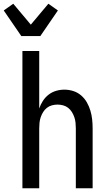

<svg xmlns="http://www.w3.org/2000/svg" viewBox="-58 -1008 578 1028"><path d="M62 0V-735H152V-427Q159 -448 171.5 -467.5Q184 -487 202 -501Q220 -515 242 -521.5Q264 -528 287 -528Q311 -528 334.5 -520.5Q358 -513 376.5 -497Q395 -481 407 -460Q419 -439 426 -415.5Q433 -392 435.5 -368Q438 -344 438 -320V0H348V-320Q348 -335 346.5 -350.5Q345 -366 340 -380.5Q335 -395 327 -408Q319 -421 307 -430.5Q295 -440 280 -444Q265 -448 250 -448Q235 -448 220 -444Q205 -440 193 -430.5Q181 -421 173 -408Q165 -395 160 -380.5Q155 -366 153.5 -350.5Q152 -335 152 -320V0ZM56 -815 -38 -952 13 -988 107 -876 201 -988 252 -952 158 -815Z"/></svg>

Font: Iosevka Term Curly Medium
Style: Regular
Weight: 500
Designer: Belleve Invis
Foundry: Belleve Invis
Version: Version 32.3.0